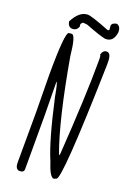

<svg xmlns="http://www.w3.org/2000/svg" viewBox="-201 -1126 827 1231"><g transform="rotate(20 212.5 -510.5)"><path d="M120.1 -901.4Q146.5 -901.4 160.2 -763.7Q231.4 -354.5 307.6 -145.5H313.5Q341.8 -558.6 341.8 -796.9V-806.6Q341.8 -837.9 335.9 -837.9Q345.7 -871.1 370.1 -871.1Q400.4 -871.1 400.4 -810.5V-788.1Q380.9 4.9 344.7 4.9L329.1 11.7Q301.8 11.7 270.5 -86.9Q218.8 -206.1 157.2 -484.4Q140.6 -579.1 132.8 -579.1V-573.2L135.7 -354.5Q135.7 -98.6 135.7 -33.2V15.6Q135.7 40 107.4 40Q76.2 40 76.2 -7.8V-39.1Q76.2 -90.8 77.1 -347.7L74.2 -597.7Q74.2 -899.4 101.6 -899.4ZM369.1 -1060.5Q397.5 -1053.7 397.5 -1012.7Q388.7 -944.3 335.9 -944.3H332Q295.9 -950.2 193.4 -990.2L166 -993.2Q150.4 -987.3 150.4 -971.7V-969.7L153.3 -965.8Q143.6 -932.6 113.3 -932.6H110.4Q84 -932.6 76.2 -969.7Q118.2 -1051.8 175.8 -1051.8Q201.2 -1051.8 326.2 -1002.9H332Q337.9 -1002.9 337.9 -1012.7L335.9 -1033.2Q335.9 -1054.7 369.1 -1060.5Z"/></g></svg>

Font: Sue Ellen Francisco
Style: Regular
Weight: 400
Designer: Kimberly Geswein
Foundry: Kimberly Geswein
Version: Version 1.002 2007